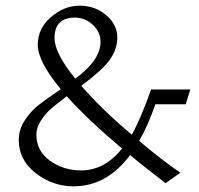

<svg xmlns="http://www.w3.org/2000/svg" viewBox="-20 -692 700 676"><path d="M266 -92Q348 -92 410 -169Q296 -264 215 -353Q178 -325 159.5 -309Q141 -293 124.5 -268Q108 -243 108 -218Q108 -161 155.5 -126.5Q203 -92 266 -92ZM244 -630Q172 -630 172 -558Q172 -505 245 -415Q334 -480 334 -545Q334 -580 306.5 -605Q279 -630 244 -630ZM239 -36Q165 -36 105.5 -82.5Q46 -129 46 -199Q46 -236 67 -268Q88 -300 113 -320Q138 -340 194 -378Q113 -476 113 -534Q113 -592 159.5 -632Q206 -672 260.5 -672Q315 -672 354 -638.5Q393 -605 393 -561.5Q393 -518 366.5 -481.5Q340 -445 269 -392L266 -390Q341 -304 444 -218Q474 -270 512 -377H650L634 -325H527Q502 -252 470 -196Q550 -128 615 -84L563 -47Q557 -52 513.5 -85.5Q470 -119 438 -146Q356 -36 239 -36Z"/></svg>

Font: Halant
Style: Regular
Weight: 400
Designer: Hitesh Malaviya (Devanagari), Satya Rajpurohit (Latin)
Foundry: Indian Type Foundry
Version: Version 1.101;PS 1.0;hotconv 1.0.78;makeotf.lib2.5.61930; tt